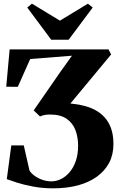

<svg xmlns="http://www.w3.org/2000/svg" viewBox="-20 -1012 650 1046"><path d="M269.5 14Q211 14 159.8 4.2Q108.5 -5.5 71.2 -17.5Q34 -29.5 17 -36L41.5 -220H109.5L140.5 -83.5Q148 -70 165.8 -56.2Q183.5 -42.5 208.5 -33.2Q233.5 -24 260 -24Q287 -24 312.8 -36.8Q338.5 -49.5 359.5 -74.2Q380.5 -99 393 -135.2Q405.5 -171.5 405.5 -218.5Q405.5 -264.5 391 -303Q376.5 -341.5 343 -364.8Q309.5 -388 253 -388Q234.5 -388 222.2 -385.5Q210 -383 198 -377.5L163.5 -410.5L310 -622L372 -708.5L144.5 -690.5L77 -539L14 -539.5L32.5 -743H571L585.5 -715.5L363.5 -448Q380 -446 396 -444Q412 -442 427.5 -438Q463.5 -430.5 494.5 -414.8Q525.5 -399 548.8 -374Q572 -349 585 -312.8Q598 -276.5 598 -227.5Q598 -170 574.8 -125.5Q551.5 -81 508.2 -49.8Q465 -18.5 404.8 -2.2Q344.5 14 269.5 14ZM259 -795.5 128.5 -971 154 -992 306.5 -899.5 459 -992 485 -971 354 -795.5Z"/></svg>

Font: Merriweather 120pt Black
Style: Regular
Weight: 900
Designer: Eben Sorkin
Foundry: Eben Sorkin
Version: Version 2.100